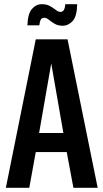

<svg xmlns="http://www.w3.org/2000/svg" viewBox="-20 -898 494 918"><path d="M8 0 151 -710H303L447 0H331L299 -171H151L120 0ZM167 -262H283L225 -595ZM279 -775Q257 -775 241 -784.5Q225 -794 213.5 -803.5Q202 -813 192 -813Q179 -813 174.5 -803.5Q170 -794 168 -777H111Q113 -833 133 -855.5Q153 -878 180 -878Q203 -878 219 -869Q235 -860 247 -850.5Q259 -841 269 -841Q290 -841 292 -878H349Q348 -820 327.5 -797.5Q307 -775 279 -775Z"/></svg>

Font: Special Gothic Condensed Medium
Style: Regular
Weight: 500
Width: 3
Designer: Alistair McCready
Foundry: Monolith
Version: Version 1.000; ttfautohint (v1.8.4.7-5d5b)